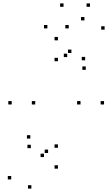

<svg xmlns="http://www.w3.org/2000/svg" viewBox="-20 -969 660 1128"><path d="M320.4 -732V-752H300.4V-732ZM48.8 -355.2V-375.2H28.8V-355.2ZM320.4 21.9V1.9H300.4V21.9ZM591.2 -355.2V-375.2H571.2V-355.2ZM320.4 -100.8V-120.8H300.4V-100.8ZM187 -355.2V-375.2H167V-355.2ZM320.4 -609.3V-629.3H300.4V-609.3ZM453 -355.2V-375.2H433V-355.2ZM483.8 -558.7V-578.7H463.8V-558.7ZM594.6 -794.8V-814.8H574.6V-794.8ZM476.1 -849.1V-869.1H456.1V-849.1ZM374.9 -633.6V-653.6H354.9V-633.6ZM238.4 -46.2V-66.2H218.4V-46.2ZM480.4 -614.8V-634.8H460.4V-614.8ZM399.5 -657.7V-677.7H379.5V-657.7ZM161.2 -98.6V-118.6H141.2V-98.6ZM158.2 -154.8V-174.8H138.2V-154.8ZM45.9 85.1V65.1H25.9V85.1ZM164.4 139V119H144.4V139ZM262.6 -70.2V-90.2H242.6V-70.2ZM353.2 -929V-949H333.2V-929ZM508.6 -929V-949H488.6V-929ZM383.8 -802.1V-822.1H363.8V-802.1ZM258.4 -802.1V-822.1H238.4V-802.1Z"/></svg>

Font: Monaspace Neon Dots Var
Style: Regular
Weight: 400
Designer: Riley Cran and the Lettermatic Team
Version: Version 1.100 (Monaspace Neon Dots)